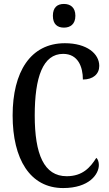

<svg xmlns="http://www.w3.org/2000/svg" viewBox="-20 -943 553 973"><path d="M304 -803C336 -803 362 -820 362 -863C362 -906 336 -923 304 -923C271 -923 248 -906 248 -863C248 -820 271 -803 304 -803ZM300 10C432 10 481 -60 481 -107C481 -122 476 -137 468 -143C438 -95 399 -50 318 -50C203 -50 156 -161 156 -358C156 -551 197 -670 300 -670C375 -670 400 -605 400 -540C452 -540 483 -568 483 -609C483 -671 420 -724 309 -724C134 -724 44 -578 44 -358C44 -137 132 10 300 10Z"/></svg>

Font: Noto Serif Devanagari ExtraCondensed Medium
Style: Regular
Weight: 500
Width: 2
Designer: Universal Thirst, Indian Type Foundry and the Monotype Design Team
Foundry: Monotype Imaging Inc.
Version: Version 2.004